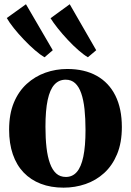

<svg xmlns="http://www.w3.org/2000/svg" viewBox="-20 -874 618 906"><path d="M23 -262Q23 -335.5 45.2 -389.2Q67.5 -443 106.2 -478.2Q145 -513.5 194.2 -531Q243.5 -548.5 297.5 -548.5Q379 -548.5 436.5 -516.2Q494 -484 524.5 -422.8Q555 -361.5 555 -274.5Q555 -200.5 532.5 -146.5Q510 -92.5 471.5 -57.5Q433 -22.5 383.5 -5.5Q334 11.5 280 11.5Q220 11.5 172.5 -6.8Q125 -25 91.5 -60Q58 -95 40.5 -146Q23 -197 23 -262ZM291 -39Q322 -39 342.5 -62.5Q363 -86 373.2 -135Q383.5 -184 383.5 -260.5Q383.5 -315 378.8 -359Q374 -403 363.2 -434Q352.5 -465 334.5 -481.5Q316.5 -498 290 -498Q258 -498 236.8 -474.8Q215.5 -451.5 205 -402.5Q194.5 -353.5 194.5 -275.5Q194.5 -221 199.5 -177.5Q204.5 -134 215.8 -103Q227 -72 245.2 -55.5Q263.5 -39 291 -39ZM189.5 -604Q170.5 -615 144.8 -637.2Q119 -659.5 92.8 -687Q66.5 -714.5 45 -741.5Q23.5 -768.5 12 -789L102.5 -854L229 -637L190.5 -604ZM394.5 -604Q375.5 -615 350.5 -636.8Q325.5 -658.5 300 -685.8Q274.5 -713 253 -740Q231.5 -767 218.5 -788L309 -854L434 -637L395 -604Z"/></svg>

Font: Merriweather 72pt ExtraBold
Style: Regular
Weight: 800
Version: Version 2.100